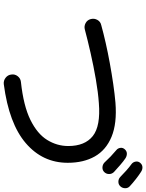

<svg xmlns="http://www.w3.org/2000/svg" viewBox="104 -932 793 1042"><g transform="rotate(90 501.0 -411.5)"><path d="M437 -35Q418 -33 402.5 -45Q387 -57 385 -76Q382 -95 394 -110.5Q406 -126 425 -128Q555 -142 631 -179.5Q707 -217 740 -270.5Q773 -324 773 -385Q773 -475 719 -518Q665 -561 540 -551Q482 -547 410 -534.5Q338 -522 267.5 -506Q197 -490 141 -475Q123 -470 106 -479Q89 -488 84 -507Q79 -526 88.5 -543Q98 -560 117 -564Q160 -576 213 -588Q266 -600 323.5 -610.5Q381 -621 436 -629Q491 -637 537 -641Q650 -650 722.5 -620Q795 -590 829.5 -529Q864 -468 864 -382Q864 -246 757.5 -154.5Q651 -63 437 -35ZM941 -667Q925 -683 906.5 -699.5Q888 -716 870 -729Q860 -737 857.5 -750.5Q855 -764 864 -775Q874 -787 887.5 -787.5Q901 -788 913 -780Q929 -770 951.5 -752.5Q974 -735 990 -720Q1002 -710 1002 -694.5Q1002 -679 992 -668Q982 -657 967 -657Q952 -657 941 -667ZM914 -580Q904 -570 889 -570.5Q874 -571 863 -581Q831 -616 795 -646Q785 -654 783 -667.5Q781 -681 791 -692Q801 -703 814.5 -703Q828 -703 840 -695Q855 -685 876.5 -666.5Q898 -648 914 -633Q925 -622 925 -606.5Q925 -591 914 -580Z"/></g></svg>

Font: Zen Maru Gothic Medium
Style: Regular
Weight: 500
Designer: Yoshimichi Ohira
Foundry: Positype
Version: Version 1.001